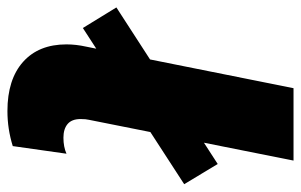

<svg xmlns="http://www.w3.org/2000/svg" viewBox="-220 -618 791 504"><g transform="rotate(90 175.0 -366.5)"><path d="M40 -146Q40 -171 46 -198L155 -742H345L238 -205Q236 -197 236 -183Q236 -160 249 -149Q262 -138 285 -138Q309 -138 327 -146L307 -5Q262 9 215 9Q132 9 86 -32Q40 -73 40 -146ZM-57 -277 354 -543 407 -455 -3 -189Z"/></g></svg>

Font: Montserrat Alternates ExtraBold
Style: Italic
Weight: 800
Italic angle: -11.3°
Designer: Julieta Ulanovsky
Foundry: Julieta Ulanovsky
Version: Version 7.200